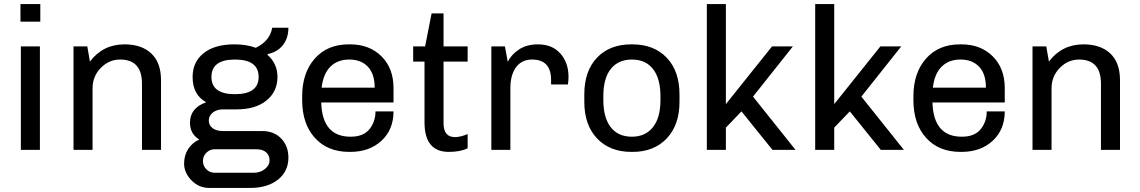

<svg xmlns="http://www.w3.org/2000/svg" viewBox="-20 -740 5628 948"><path d="M179 -720V-633H81V-720ZM83 -511H177V0H83Z M595 -521Q679 -521 727 -476Q775 -431 775 -344V0H681V-327Q681 -446 573 -446Q518 -446 477.5 -404.5Q437 -363 437 -304V0H343V-511H411L424 -436Q488 -521 595 -521Z M1137 -521Q1198 -521 1243 -504Q1313 -538 1324 -603H1404Q1404 -552 1377 -517.5Q1350 -483 1302 -473L1300 -470Q1350 -426 1350 -360Q1350 -288 1296 -244Q1242 -200 1149 -200H1081Q1051 -200 1031 -184.5Q1011 -169 1011 -145Q1011 -121 1030 -107Q1049 -93 1081 -93H1274Q1333 -93 1368.5 -56Q1404 -19 1404 38Q1404 106 1352.5 147Q1301 188 1214 188H1013Q962 188 925.5 150.5Q889 113 889 68Q889 26 909.5 -5Q930 -36 964 -51Q918 -79 918 -134Q918 -207 998 -235Q931 -272 931 -360Q931 -434 985.5 -477.5Q1040 -521 1137 -521ZM1140 -446Q1024 -446 1024 -360Q1024 -275 1140 -275Q1257 -275 1257 -360Q1257 -446 1140 -446ZM1246 -3H1040Q1016 -3 999 14Q982 31 982 55Q982 79 999 96Q1016 113 1040 113H1233Q1265 113 1288 94.5Q1311 76 1311 52Q1311 27 1294 12Q1277 -3 1246 -3Z M1709 -521Q1804 -521 1863.5 -462Q1923 -403 1923 -305V-234H1566Q1571 -65 1711 -65Q1774 -65 1804 -102Q1834 -139 1834 -190H1923Q1923 -100 1863.5 -45Q1804 10 1709 10H1705Q1597 10 1534.5 -59.5Q1472 -129 1472 -245V-265Q1472 -380 1534 -450.5Q1596 -521 1702 -521ZM1704 -446Q1647 -446 1611.5 -411Q1576 -376 1568 -307H1830Q1830 -375 1796.5 -410.5Q1763 -446 1704 -446Z M2111 -674H2170V-511H2289V-436H2170V-131Q2170 -63 2227 -63Q2253 -63 2289 -78V-8Q2253 10 2196 10Q2076 10 2076 -136V-436H2020V-511H2079Z M2636 -521Q2707 -521 2747 -475.5Q2787 -430 2787 -361Q2787 -342 2784 -323H2701V-345Q2701 -446 2607 -446Q2556 -446 2528 -408Q2500 -370 2500 -305V0H2406V-511H2473L2487 -435Q2505 -471 2543 -496Q2581 -521 2636 -521Z M3098 10Q2991 10 2928 -56.5Q2865 -123 2865 -237V-274Q2865 -389 2927.5 -455Q2990 -521 3097 -521H3102Q3209 -521 3272 -455Q3335 -389 3335 -274V-237Q3335 -123 3272 -56.5Q3209 10 3103 10ZM3100 -65Q3166 -65 3203.5 -111.5Q3241 -158 3241 -246V-265Q3241 -352 3204.5 -399Q3168 -446 3100 -446Q3033 -446 2996 -400Q2959 -354 2959 -265V-246Q2959 -159 2995.5 -112Q3032 -65 3100 -65Z M3564 -720V-226L3792 -511H3895L3698 -263L3908 0H3794L3641 -190L3564 -110V0H3470V-720Z M4099 -720V-226L4327 -511H4430L4233 -263L4443 0H4329L4176 -190L4099 -110V0H4005V-720Z M4727 -521Q4822 -521 4881.5 -462Q4941 -403 4941 -305V-234H4584Q4589 -65 4729 -65Q4792 -65 4822 -102Q4852 -139 4852 -190H4941Q4941 -100 4881.5 -45Q4822 10 4727 10H4723Q4615 10 4552.5 -59.5Q4490 -129 4490 -245V-265Q4490 -380 4552 -450.5Q4614 -521 4720 -521ZM4722 -446Q4665 -446 4629.5 -411Q4594 -376 4586 -307H4848Q4848 -375 4814.5 -410.5Q4781 -446 4722 -446Z M5330 -521Q5414 -521 5462 -476Q5510 -431 5510 -344V0H5416V-327Q5416 -446 5308 -446Q5253 -446 5212.5 -404.5Q5172 -363 5172 -304V0H5078V-511H5146L5159 -436Q5223 -521 5330 -521Z"/></svg>

Font: Chivo
Style: Regular
Weight: 400
Designer: Hector Gatti
Foundry: Omnibus-Type
Version: Version 1.007;PS 001.007;hotconv 1.0.88;makeotf.lib2.5.64775